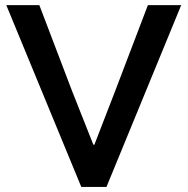

<svg xmlns="http://www.w3.org/2000/svg" viewBox="-20 -740 743 760"><path d="M4.9 -719.7H135.7L265.6 -378.9L349.6 -167H353.5L435.5 -378.9L565.4 -719.7H697.3L401.4 0H301.8Z"/></svg>

Font: Reddit Sans Vanilla SemiBold
Style: Regular
Weight: 600
Designer: Stephen Hutchings
Foundry: Reddit
Version: Version 1.013